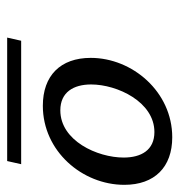

<svg xmlns="http://www.w3.org/2000/svg" viewBox="-2 -748 512 549"><g transform="rotate(90 254.5 -474.0)"><path d="M146 -477C146 -390 197 -340 283 -340C413 -340 509 -453 509 -573C509 -660 458 -710 373 -710C243 -710 146 -596 146 -477ZM222 -478C222 -553 272 -659 358 -659C410 -659 431 -621 431 -571C431 -496 383 -390 296 -390C244 -390 222 -428 222 -478ZM441 -238 450 -278H97L88 -238Z"/></g></svg>

Font: Perun Medium Italic
Style: Regular
Weight: 500
Italic angle: -12°
Foundry: Copyright (c) Stefan Peev, Context Ltd, 2016
Version: Version 1.026